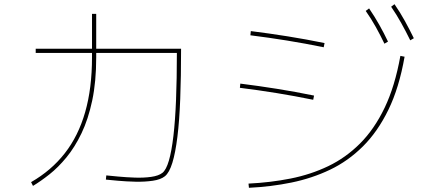

<svg xmlns="http://www.w3.org/2000/svg" viewBox="-20 -866 2040 914"><path d="M484 -11 486 -31Q506 -29 543 -25.5Q580 -22 622 -20.5Q664 -19 699.5 -24Q735 -29 753 -43Q771 -57 784 -101.5Q797 -146 805.5 -218.5Q814 -291 818 -390.5Q822 -490 822 -614H150V-634H842Q842 -501 838 -396Q834 -291 824.5 -214.5Q815 -138 800.5 -91Q786 -44 765 -27Q745 -11 707 -5.5Q669 0 625 -1Q581 -2 542.5 -5.5Q504 -9 484 -11ZM137 19 128 1Q224 -54 288.5 -136.5Q353 -219 385.5 -332.5Q418 -446 418 -593V-800H438V-593Q438 -477 419 -387.5Q400 -298 368 -231.5Q336 -165 296.5 -117Q257 -69 216 -36.5Q175 -4 137 19Z M1525 -661 1521 -641Q1433 -659 1346.5 -673Q1260 -687 1172 -698L1174 -718Q1262 -707 1349.5 -693Q1437 -679 1525 -661ZM1475 -411 1471 -391Q1383 -409 1296.5 -423Q1210 -437 1122 -448L1124 -468Q1212 -457 1299.5 -443Q1387 -429 1475 -411ZM1165 28 1163 8Q1267 3 1363 -16Q1459 -35 1542.5 -75Q1626 -115 1694 -183Q1762 -251 1811 -353Q1860 -455 1886 -600L1906 -596Q1880 -448 1829 -343.5Q1778 -239 1707.5 -169Q1637 -99 1551 -58Q1465 -17 1367.5 3Q1270 23 1165 28ZM1810 -658Q1791 -698 1769 -737.5Q1747 -777 1721 -814L1737 -826Q1763 -788 1785.5 -748Q1808 -708 1827 -668ZM1933 -674Q1913 -715 1890.5 -755.5Q1868 -796 1842 -834L1858 -846Q1885 -807 1907.5 -766Q1930 -725 1950 -684Z"/></svg>

Font: Murecho Thin Thin
Style: Regular
Weight: 250
Version: Version 1.010